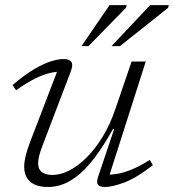

<svg xmlns="http://www.w3.org/2000/svg" viewBox="-20 -736 694 766"><path d="M371.5 -31 435.5 -221H430.5Q393.5 -154 359.2 -109Q325 -64 293.2 -38Q261.5 -12 231.8 -1Q202 10 173 10Q123 10 99.8 -11.8Q76.5 -33.5 76.5 -70.5Q76.5 -89.5 82.2 -113.5Q88 -137.5 101 -172L215 -469L227 -449.5Q206.5 -451 180 -445Q153.5 -439 120 -422.5Q86.5 -406 44 -376L30 -396.5Q78.5 -438 117 -460.5Q155.5 -483 184.8 -491.8Q214 -500.5 233 -500.5Q257 -500.5 264.8 -488.8Q272.5 -477 262 -450L148 -151Q140.5 -131 136.2 -114.2Q132 -97.5 132 -84.5Q132 -61.5 146.5 -49.8Q161 -38 189 -38Q221 -38 255.8 -55.5Q290.5 -73 325 -107Q359.5 -141 389.5 -190.2Q419.5 -239.5 441 -303L505 -490.5H561.5L411 -19.5L397.5 -40Q418 -38 444 -41.8Q470 -45.5 503.2 -58.8Q536.5 -72 577.5 -98L590 -77Q522 -24.5 474.2 -7.2Q426.5 10 400 10Q377 10 370.5 0.5Q364 -9 371.5 -31ZM425 -552 579 -715.5H653.5L650.5 -704.5L458.5 -552ZM305 -552 417 -715.5H485.5L482.5 -705L333 -552Z"/></svg>

Font: Newsreader 9pt Light
Style: Italic
Weight: 300
Italic angle: -17°
Designer: Hugues Gentile
Foundry: Production Type
Version: Version 1.003